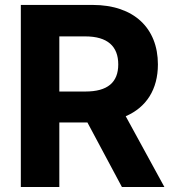

<svg xmlns="http://www.w3.org/2000/svg" viewBox="-20 -747 696 767"><path d="M63.2 0H217V-257.8H329.2L467 0H636.7L482.2 -282.7C565 -318.2 610.8 -390.3 610.8 -489.7C610.8 -634.2 515.3 -727.3 350.1 -727.3H63.2ZM217 -381.4V-601.6H320.7C409.4 -601.6 452.4 -562.1 452.4 -489.7C452.4 -417.6 409.4 -381.4 321.4 -381.4Z"/></svg>

Font: Karasuma Gothic
Style: Bold
Weight: 700
Designer: Rasmus Andersson / Ryoko Nishizuka
Foundry: Genbu
Version: Version 1.00